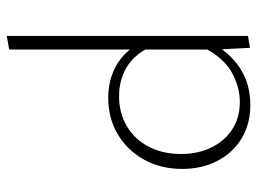

<svg xmlns="http://www.w3.org/2000/svg" viewBox="-116 -638 758 566"><g transform="rotate(-90 263.0 -355.0)"><path d="M237 4Q180 4 137.5 -22Q95 -48 71.5 -93.5Q48 -139 48 -197Q48 -260 75.5 -309.5Q103 -359 150.5 -387Q198 -415 258 -415Q292 -415 322 -405Q352 -395 376.5 -375Q401 -355 417 -324L403 -300Q381 -342 344.5 -362.5Q308 -383 262 -383Q213 -383 174 -360Q135 -337 113.5 -295.5Q92 -254 92 -200Q92 -151 111 -111.5Q130 -72 164.5 -49.5Q199 -27 245 -27Q288 -27 329.5 -49Q371 -71 401 -124L421 -110Q399 -72 371 -46.5Q343 -21 309.5 -8.5Q276 4 237 4ZM405 3 400 -94V-707L440 -714V-3Z"/></g></svg>

Font: Ysabeau ExtraLight
Style: Regular
Weight: 250
Designer: Christian Thalmann (Catharsis Fonts)
Version: Version 2.002